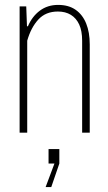

<svg xmlns="http://www.w3.org/2000/svg" viewBox="-20 -541 442 783"><path d="M60 0V-515H87L90 -434H94Q111 -474 142.5 -497.5Q174 -521 217 -521Q260 -521 288.5 -501Q317 -481 331.5 -445Q346 -409 346 -360V0H315V-375Q315 -415 303 -441Q291 -467 269 -480.5Q247 -494 216 -494Q166 -494 136 -461Q106 -428 91 -375V0ZM166 222 202 126H178V67H222V126L189 222Z"/></svg>

Font: Hubot Sans Condensed ExtraLight
Style: Regular
Weight: 200
Width: 3
Designer: Deni Anggara
Foundry: GitHub, Inc., Subsidiary of Microsoft Corporation
Version: Version 2.000